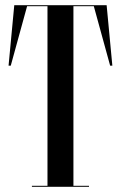

<svg xmlns="http://www.w3.org/2000/svg" viewBox="-20 -720 466 740"><path d="M391 -700H35L13 -467H21.5L84.4 -696H163V-4H103V0H323V-4H263V-696H341.6L404.5 -467H413Z"/></svg>

Font: Picaflor 96 pt
Style: Regular
Weight: 400
Designer: Ariel Martín Pérez
Foundry: Tunera Type Foundry
Version: Version 1.000;hotconv 1.0.109;makeotfexe 2.5.65596